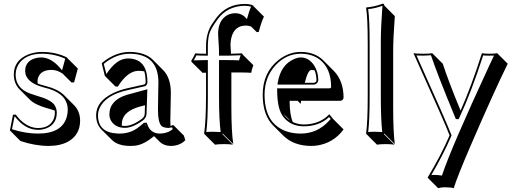

<svg xmlns="http://www.w3.org/2000/svg" viewBox="-20 -718 2776 1032"><path d="M49.8 -101.1 64.9 -102.1Q76.2 -86.9 87.9 -74.7Q133.3 -30.8 183.1 -29.8Q247.6 -29.8 268.1 -77.6Q274.9 -94.2 274.9 -112.8Q274.9 -118.7 274.4 -123.5Q257.8 -129.9 230.5 -137.2Q167.5 -155.3 140.6 -182.1L84 -238.8Q54.7 -269.5 54.2 -316.9Q54.2 -393.1 130.9 -424.8Q165.5 -438.5 205.1 -439Q281.7 -438.5 339.8 -409.2L341.8 -405.8L398.4 -349.6L378.4 -275.4L364.7 -274.4L315.9 -322.8Q287.6 -341.8 257.8 -342.3Q200.2 -342.3 185.1 -301.3Q181.6 -290.5 181.6 -279.3Q181.6 -273.4 182.6 -269Q198.2 -262.7 217.8 -257.8Q289.6 -240.2 322.3 -208.5L378.9 -151.9Q410.2 -119.1 410.6 -70.3Q410.6 6.8 346.2 43Q303.7 66.4 240.7 66.4Q166 65.9 89.4 39.6L33.2 -17.1ZM58.1 -91.3 44.4 -23.4Q116.7 0 184.1 0Q313.5 0 338.9 -89.8Q343.8 -107.9 344.2 -127Q344.2 -208.5 244.6 -240.2Q231 -244.6 215.8 -248Q116.7 -273.9 115.2 -335.9Q115.2 -387.7 167.5 -404.3Q183.6 -409.2 201.2 -409.2Q253.4 -409.2 301.8 -354Q306.2 -349.1 313.5 -339.8L330.6 -402.3Q273.4 -428.7 205.1 -429.2Q124.5 -429.2 85.4 -380.4Q64.5 -353 64 -316.9Q64 -245.6 138.7 -216.3Q155.3 -210 176.8 -203.6Q252.4 -182.6 272.5 -154.3Q284.7 -136.2 285.2 -112.8Q285.2 -49.8 228 -27.8Q207 -20 183.1 -20Q114.3 -21 60.1 -91.8Z M761.7 -47.9H757.8L763.7 -42Q762.7 -45.4 761.7 -47.9ZM634.3 -42.5Q642.6 -41 651.9 -41Q692.4 -41.5 743.7 -80.1Q757.3 -91.8 757.8 -106L759.3 -152.3L733.4 -145.5Q646.5 -122.1 636.2 -66.4Q634.8 -56.2 634.3 -45.4Q634.3 -43.5 634.3 -42.5ZM896.5 -41.5Q904.3 -43 911.6 -45.9L968.3 10.7L976.1 35.6Q946.3 66.4 896 66.4Q860.4 65.4 838.9 44.4L808.1 13.7Q754.4 58.1 710.4 64.5Q695.8 66.4 678.2 66.4Q613.3 65.9 581.1 33.7L524.4 -22.5Q497.1 -50.8 496.6 -98.1Q496.6 -173.8 589.8 -218.3Q622.6 -233.9 662.6 -243.2L755.9 -264.2Q762.2 -268.1 762.7 -275.9Q762.7 -310.5 755.4 -334.5Q741.7 -337.4 723.1 -337.4Q665.5 -335.9 613.3 -252.4L600.1 -253.4L543.5 -310.1L526.9 -377L529.8 -380.9Q599.6 -438.5 676.8 -439Q759.3 -438 800.8 -397.5L857.4 -340.8Q897.9 -298.8 898.4 -220.2Q898.4 -215.8 897.5 -174.8Q895.5 -87.9 895.5 -69.3Q895.5 -53.7 896.5 -41.5ZM769 -58.1 771.5 -50.8Q787.6 -0.5 839.8 0Q882.3 -1 908.2 -23.9L905.3 -33.2Q894 -30.8 884.8 -30.3Q859.9 -31.2 848.6 -40.5Q829.1 -60.1 829.1 -126Q829.1 -144 830.6 -231.9Q831.5 -272.5 831.5 -276.9Q830.1 -428.2 676.8 -429.2Q602.5 -428.7 537.6 -374.5L551.8 -319.8Q606.4 -403.3 666.5 -403.8Q762.7 -403.8 771.5 -299.3Q772.5 -287.6 772.5 -275.9Q771.5 -259.8 758.8 -254.4H758.3L665 -233.4Q547.4 -207 515.6 -137.7Q506.8 -118.2 506.8 -98.1Q506.8 -6.3 608.9 -0.5Q615.7 0 621.6 0Q675.3 0 714.8 -26.9Q730.5 -37.6 751 -55.7L753.9 -58.1ZM772 -238.3 767.6 -106Q766.6 -85.4 749.5 -71.8Q694.3 -31.2 651.9 -30.8Q599.1 -30.8 576.2 -70.3Q567.9 -85.9 567.9 -102.1Q567.9 -178.7 661.1 -208Q668 -210 673.8 -211.4Z M1087.4 -429.2V-467.8Q1087.4 -538.6 1117.7 -585.9Q1125.5 -598.1 1142.1 -621.1Q1198.7 -696.8 1296.4 -696.8Q1326.7 -696.3 1341.3 -688L1342.3 -685.1L1398.9 -628.4Q1386.7 -606.4 1370.6 -546.4L1359.9 -545.4L1331.1 -574.2Q1317.4 -580.6 1301.8 -580.6Q1240.2 -580.6 1223.6 -515.6Q1219.2 -497.1 1218.8 -477.5Q1218.8 -471.2 1221.7 -429.2Q1239.3 -429.7 1280.3 -431.2L1285.2 -423.8L1341.8 -367.7Q1334 -347.7 1330.1 -326.7Q1309.1 -328.6 1257.8 -328.6H1223.6V-142.6Q1223.6 -10.3 1233.9 56.6L1177.2 0L1175.3 2.9L1231.9 59.6Q1213.9 56.6 1184.1 56.6Q1154.3 56.6 1135.7 59.6L1079.1 2.9L1077.1 0Q1086.9 -64 1087.4 -199.2V-327.1Q1076.7 -326.7 1068.8 -326.7L1012.2 -382.8L1007.3 -390.1Q1021.5 -412.6 1029.3 -431.2Q1044.9 -429.2 1087.4 -429.2ZM1087.4 -383.8V-384.8H1086.4ZM1097.2 -418.9H1087.4Q1051.8 -418.9 1035.6 -420.4Q1029.3 -406.7 1021.5 -393.6Q1050.8 -395 1086.4 -395H1097.2V-199.2Q1097.2 -70.8 1088.9 -8.3Q1108.4 -10.3 1127.4 -9.8Q1147 -9.8 1166 -8.3Q1157.2 -74.7 1157.2 -199.2V-395H1201.2Q1239.7 -395 1265.1 -393.6Q1268.6 -408.2 1273.4 -420.9Q1231 -419.4 1210.4 -418.9H1157.2V-438Q1157.2 -458.5 1154.3 -499.5Q1152.3 -525.9 1152.3 -534.2Q1152.3 -607.9 1200.2 -635.7Q1220.7 -647 1245.1 -647Q1284.7 -646 1307.1 -614.7Q1319.3 -660.6 1329.6 -682.1Q1314.9 -686.5 1296.4 -687Q1203.1 -686 1150.4 -615.2Q1112.8 -564 1104.5 -534.7Q1097.2 -507.8 1097.2 -467.8Z M1750 -104 1770 -79.1 1826.7 -22.5Q1773.9 49.8 1685.5 64Q1668.5 66.4 1652.3 66.4Q1558.6 65.9 1502.9 11.2L1446.3 -45.4Q1440.9 -51.3 1437 -56.2Q1392.1 -110.8 1392.1 -209Q1392.1 -328.1 1477.1 -395.5Q1532.7 -439 1596.7 -439Q1672.4 -438.5 1717.3 -394L1773.9 -337.4Q1826.2 -284.2 1826.7 -193.4Q1824.7 -177.2 1808.6 -176.3H1598.6Q1596.7 -165 1596.2 -159.7L1579.6 -176.3H1536.6Q1537.1 -99.6 1553.7 -62Q1582 -49.3 1612.8 -48.8Q1699.2 -49.8 1750 -104ZM1671.4 -339.4Q1661.6 -342.3 1653.3 -342.3Q1634.8 -340.3 1618.2 -272.9H1667Q1680.2 -274.9 1681.2 -287.1Q1680.2 -315.9 1671.4 -339.4ZM1541 -68.8 1503.9 -106Q1511.7 -94.2 1520.5 -85.4Q1530.3 -75.7 1541 -68.8ZM1749 -88.9Q1695.3 -39.1 1612.8 -39.1Q1539.6 -39.1 1500 -93.8Q1497.1 -97.7 1495.6 -100.6Q1470.2 -142.6 1469.7 -232.9V-243.2H1752Q1759.3 -245.1 1759.8 -250Q1759.8 -352.1 1696.3 -399.4Q1655.8 -428.7 1596.7 -429.2Q1519.5 -429.2 1461.9 -368.2Q1402.3 -304.2 1401.9 -209Q1402.3 -113.8 1444.8 -62.5Q1497.6 -0.5 1595.7 0Q1686.5 0 1748.5 -68.8Q1753.4 -74.2 1757.3 -78.6ZM1471.2 -263.2 1473.1 -274.4Q1488.8 -369.6 1561.5 -400.9Q1581.1 -409.2 1596.7 -409.2Q1640.1 -409.2 1668.9 -365.7Q1690.4 -332 1690.9 -287.1Q1687.5 -265.6 1667 -263.2Z M1956.5 -200.2V-481.9Q1956.5 -625 1947.8 -674.8L1949.7 -678.2Q1995.6 -682.1 2036.6 -698.2Q2041 -697.8 2043.5 -695.8Q2045.4 -692.4 2045.9 -688L2102.1 -631.3Q2093.3 -509.3 2093.3 -443.4V-143.6Q2093.3 -8.8 2102.1 56.6L2045.9 0L2043.5 2.9L2100.1 59.6Q2082 56.6 2053.2 56.6Q2024.4 56.6 2006.3 59.6L1949.7 2.9L1947.8 0Q1956.5 -64.9 1956.5 -200.2ZM1966.8 -200.2Q1966.8 -72.3 1959 -8.3Q1978.5 -10.3 1996.6 -9.8Q2015.6 -9.8 2034.7 -8.3Q2026.9 -73.7 2026.9 -200.2V-500Q2026.9 -568.4 2035.6 -687Q1998 -672.9 1959 -668.9Q1966.8 -615.2 1966.8 -481.9Z M2202.1 -432.1Q2216.8 -429.2 2254.4 -429.2Q2290.5 -429.2 2303.2 -432.1L2359.9 -375.5Q2392.1 -276.9 2455.6 -123.5Q2515.1 -258.3 2570.3 -432.1Q2581.1 -429.2 2609.4 -429.2Q2642.1 -429.2 2652.3 -432.1L2709 -375.5Q2633.3 -221.7 2507.8 69.3Q2436.5 234.9 2418.9 293.5Q2402.3 288.6 2370.1 288.6Q2351.6 288.6 2335 293.5L2278.3 236.8Q2351.1 115.7 2396.5 9.8Q2374 -50.8 2204.6 -427.2Q2203.1 -430.2 2202.1 -432.1ZM2218.8 -419.9Q2379.9 -62 2405.8 6.3L2407.2 10.3L2405.3 14.2Q2362.8 112.8 2298.3 223.1Q2306.6 222.2 2313.5 222.2Q2333.5 222.2 2355.5 225.6Q2402.8 81.1 2611.3 -368.7Q2625.5 -399.4 2635.3 -419.4Q2624.5 -418.9 2609.4 -418.9Q2587.9 -418.9 2577.1 -420.4Q2513.7 -223.1 2448.2 -83.5L2445.3 -77.6H2430.2L2427.7 -84Q2329.6 -321.3 2296.4 -420.9Q2281.2 -419.4 2254.4 -418.9Q2231.4 -418.9 2218.8 -419.9Z"/></svg>

Font: Linux Biolinum Shadow O
Style: Regular
Weight: 400
Designer: Philipp H. Poll
Foundry: Philipp H. Poll
Version: Version 1.0.4